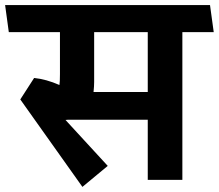

<svg xmlns="http://www.w3.org/2000/svg" viewBox="-48 -711 865 759"><path d="M672.9 0H536.1V-237.8H222.2L210.9 -236.8L377.9 -55.2L277.8 27.8L32.2 -317.9L86.9 -402.8Q134.8 -397.9 187 -375Q189 -387.2 189 -418V-584H-13.2L-27.8 -690.9H782.2L796.9 -584H672.9ZM324.2 -584V-387.2Q324.2 -371.1 321.8 -347.2H536.1V-584Z"/></svg>

Font: Kadwa
Style: Bold
Weight: 700
Designer: Sol Matas
Foundry: Sol Matas
Version: Version 1.001;PS 001.000;hotconv 1.0.70;makeotf.lib2.5.58329